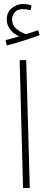

<svg xmlns="http://www.w3.org/2000/svg" viewBox="-20 -947 243 967"><path d="M96 0 79 -644H112L130 0ZM14 -718 8 -745Q29 -750 46 -755Q63 -760 77 -764Q49 -775 31.5 -798Q14 -821 14 -848Q14 -886 40 -906.5Q66 -927 95 -927Q119 -927 139 -919L134 -896Q113 -901 95 -901Q68 -901 54.5 -885.5Q41 -870 41 -848Q41 -820 63.5 -801Q86 -782 112 -775Q129 -780 143.5 -785Q158 -790 172 -795L180 -770Q145 -757 99.5 -742.5Q54 -728 14 -718Z"/></svg>

Font: Noto Sans Arabic ExtCond ExtLt
Style: Regular
Weight: 200
Width: 2
Designer: Monotype Design Team, Nadine Chahine, Nizar Qandah and Khaled Hosny
Foundry: Monotype Imaging Inc.
Version: Version 2.012; ttfautohint (v1.8.4.7-5d5b)